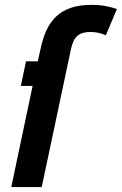

<svg xmlns="http://www.w3.org/2000/svg" viewBox="-20 -762 496 782"><path d="M411.1 -618.2Q395.5 -625 380.4 -628.4Q365.2 -631.8 348.1 -631.8Q313.5 -631.8 295.2 -616Q276.9 -600.1 269 -562L149.9 0H25.9L112.8 -412.1H64.9L85.9 -512.2H133.8L145 -562Q153.8 -604.5 168.9 -637.9Q184.1 -671.4 208.5 -694.6Q232.9 -717.8 268.3 -730Q303.7 -742.2 353 -742.2Q383.8 -742.2 410.2 -737.3Q436.5 -732.4 456.1 -725.1Z"/></svg>

Font: Clear Sans
Style: Bold Italic
Weight: 700
Italic angle: -12°
Foundry: Intel Corporation
Version: Version 1.00